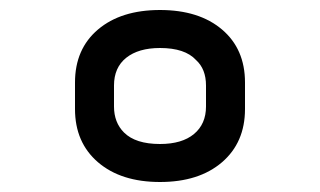

<svg xmlns="http://www.w3.org/2000/svg" viewBox="-20 -730 640 384"><path d="M300 -710Q378 -710 424 -671Q470 -632 470 -565V-512Q470 -445 424 -405.5Q378 -366 300 -366Q222 -366 176 -405.5Q130 -445 130 -512V-565Q130 -632 176 -671Q222 -710 300 -710ZM300 -442Q344 -442 368 -462Q392 -482 392 -517V-559Q392 -592 372 -610Q350 -634 300 -634Q257 -634 232.5 -614.5Q208 -595 208 -559V-517Q208 -485 228 -465Q251 -442 300 -442Z"/></svg>

Font: Recursive Mn Lnr St Med
Style: Regular
Weight: 500
Monospace: yes
Version: Version 1.079;hotconv 1.0.112;makeotfexe 2.5.65598; ttfautoh